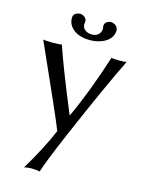

<svg xmlns="http://www.w3.org/2000/svg" viewBox="-126 -688 757 1000"><g transform="rotate(15 253.0 -187.5)"><path d="M384.8 -579.1Q384.8 -526.4 324.7 -502.9Q295.9 -492.2 263.2 -492.2Q189.9 -492.2 157.2 -535.2Q143.1 -555.2 143.1 -579.1Q143.1 -603 168.9 -610.4Q175.8 -611.8 182.1 -611.8Q211.9 -606.4 215.8 -582Q215.3 -576.7 214.8 -574.2Q213.9 -570.3 213.9 -565.9Q213.9 -538.1 242.7 -526.9Q252.4 -522.9 264.2 -522.9Q298.3 -522.9 310.5 -549.8Q314 -557.6 314 -564.9Q313.5 -571.3 313 -574.2Q312 -577.1 312 -581.1Q312 -602.1 335 -609.9Q341.3 -611.8 347.2 -611.8Q380.4 -606.4 384.8 -579.1ZM27.8 -432.1Q42.5 -429.2 80.1 -429.2Q116.2 -429.2 128.9 -432.1Q162.6 -329.1 262.7 -87.4H264.6Q332 -231.4 396 -432.1Q406.7 -429.2 435.1 -429.2Q467.8 -429.2 478 -432.1Q401.9 -277.3 276.4 14.2Q205.6 178.7 188 236.8Q171.4 231.9 139.2 231.9Q120.6 232.4 104 236.8Q176.8 115.7 222.2 9.8Q199.7 -50.8 30.8 -426.3Q28.8 -429.7 27.8 -432.1Z"/></g></svg>

Font: Linux Biolinum Capitals O
Style: Small Caps
Weight: 400
Designer: Philipp H. Poll
Foundry: Philipp H. Poll
Version: Version 1.0.4